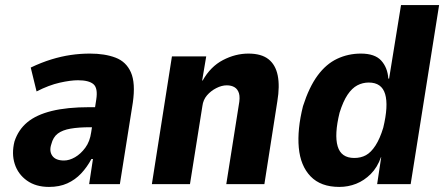

<svg xmlns="http://www.w3.org/2000/svg" viewBox="-20 -725 1749 756"><path d="M173 11Q121 11 86 -14Q51 -39 38 -79.5Q25 -120 37 -168Q52 -214 87.5 -243.5Q123 -273 183.5 -288Q244 -303 333 -303H376L365 -224H335Q290 -224 258 -218.5Q226 -213 207.5 -199Q189 -185 182 -157Q173 -130 186 -111.5Q199 -93 232 -93Q253 -93 275.5 -106Q298 -119 316 -143.5Q334 -168 339 -204L359 -333Q366 -378 348 -393.5Q330 -409 287 -409Q258 -409 215.5 -399.5Q173 -390 124 -365L101 -459Q143 -479 182 -491Q221 -503 258.5 -508.5Q296 -514 334 -514Q393 -514 435 -498Q477 -482 495.5 -440Q514 -398 503 -321L452 0H331L346 -99H340Q323 -67 299.5 -42Q276 -17 245 -3Q214 11 173 11Z M578 0 657 -503H792L776 -408H778Q809 -463 858 -488.5Q907 -514 958 -514Q1009 -514 1037 -492Q1065 -470 1073.5 -428Q1082 -386 1072 -326L1021 0H871L920 -310Q926 -341 921 -357.5Q916 -374 903.5 -381.5Q891 -389 873 -389Q853 -389 831.5 -378Q810 -367 795 -349.5Q780 -332 777 -308L728 0Z M1316 11Q1243 11 1203 -30.5Q1163 -72 1156.5 -143.5Q1150 -215 1173 -307Q1197 -382 1230.5 -427.5Q1264 -473 1307.5 -493.5Q1351 -514 1401 -514Q1456 -514 1481 -486.5Q1506 -459 1509 -416L1512 -415L1559 -705H1709L1597 0H1465L1481 -106H1480Q1466 -66 1440 -40Q1414 -14 1382.5 -1.5Q1351 11 1316 11ZM1375 -103Q1401 -103 1421 -114Q1441 -125 1458.5 -152Q1476 -179 1489 -222Q1510 -309 1496.5 -354.5Q1483 -400 1432 -400Q1408 -400 1387 -389Q1366 -378 1348.5 -352Q1331 -326 1317 -281Q1296 -195 1309.5 -149Q1323 -103 1375 -103Z"/></svg>

Font: Nunito Sans 7pt Condensed ExtraBold
Style: Italic
Weight: 800
Width: 3
Italic angle: -9°
Designer: Vernon Adams
Foundry: Vernon Adams
Version: Version 3.101;gftools[0.9.27]